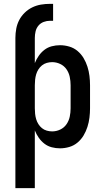

<svg xmlns="http://www.w3.org/2000/svg" viewBox="-20 -763 540 998"><path d="M60 215V-566Q60 -590 64.5 -614Q69 -638 80 -659Q91 -680 108.5 -697Q126 -714 147.5 -724.5Q169 -735 192.5 -739Q216 -743 240 -743H256V-655H240Q223 -655 207 -649Q191 -643 180 -630Q169 -617 165 -600Q161 -583 161 -566V-435Q169 -455 181.5 -473Q194 -491 211 -504Q228 -517 249 -522.5Q270 -528 292 -528Q316 -528 340 -521Q364 -514 383 -498Q402 -482 414.5 -461Q427 -440 434.5 -416.5Q442 -393 445 -368.5Q448 -344 448 -320V-200Q448 -176 445 -151.5Q442 -127 434.5 -103.5Q427 -80 414.5 -59Q402 -38 383 -22Q364 -6 340 1Q316 8 292 8Q270 8 249 2.5Q228 -3 211 -16Q194 -29 181.5 -47Q169 -65 161 -85V215ZM251 -80Q273 -80 293 -89.5Q313 -99 325.5 -117Q338 -135 342.5 -156.5Q347 -178 347 -200V-320Q347 -342 342.5 -363.5Q338 -385 325.5 -403Q313 -421 293 -430.5Q273 -440 251 -440Q237 -440 223 -436Q209 -432 198 -423Q187 -414 179.5 -402Q172 -390 168 -376.5Q164 -363 162.5 -348.5Q161 -334 161 -320V-200Q161 -186 162.5 -171.5Q164 -157 168 -143.5Q172 -130 179.5 -118Q187 -106 198 -97Q209 -88 223 -84Q237 -80 251 -80Z"/></svg>

Font: Iosevka Custom Semibold
Style: Regular
Weight: 600
Designer: Belleve Invis
Foundry: Belleve Invis
Version: Version 27.0.2; ttfautohint (v1.8.4)